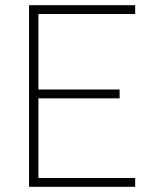

<svg xmlns="http://www.w3.org/2000/svg" viewBox="-20 -720 592 740"><path d="M92 0V-700H501V-666H128V-375H441V-341H128V-34H501V0Z"/></svg>

Font: Cairo Play ExtraLight
Style: Regular
Weight: 250
Version: Version 3.119